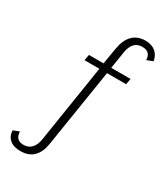

<svg xmlns="http://www.w3.org/2000/svg" viewBox="-246 -675 812 939"><g transform="rotate(30 160.0 -206.0)"><path d="M29 181Q-10 181 -31.5 162.5Q-53 144 -54 112L-20 99Q-19 147 27 147Q55 147 72 128.5Q89 110 94 77L163 -361H79L85 -394H177L165 -380L183 -487Q192 -539 219 -566Q246 -593 291 -593Q326 -593 348 -574.5Q370 -556 374 -525L340 -512Q339 -559 292 -559Q264 -559 247.5 -541Q231 -523 226 -489L209 -382L202 -394H320L314 -361H206L136 80Q129 127 102.5 154Q76 181 29 181Z"/></g></svg>

Font: Rokkitt SemiBold ExtraLight
Style: Italic
Weight: 250
Italic angle: -9°
Version: Version 3.103